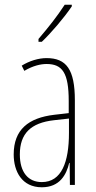

<svg xmlns="http://www.w3.org/2000/svg" viewBox="-20 -783 406 813"><path d="M284 -756V-763H254C220 -711 188 -671 143 -618V-606H157C196 -643 251 -707 284 -756ZM177 -537C143 -537 104 -525 72 -505L83 -483C120 -505 153 -512 177 -512C244 -512 271 -475 271 -355V-304L210 -297C100 -284 38 -234 38 -129C38 -57 73 10 157 10C233 10 261 -43 273 -93H275L276 0H297V-358C297 -489 261 -537 177 -537ZM209 -274 272 -281V-220C272 -97 241 -12 157 -12C99 -12 64 -54 64 -129C64 -217 110 -263 209 -274Z"/></svg>

Font: Noto Sans Myanmar UI ExtraCondensed Thin
Style: Regular
Weight: 100
Width: 2
Designer: Monotype Design Team
Foundry: Monotype Imaging Inc.
Version: Version 2.103